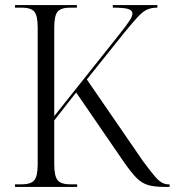

<svg xmlns="http://www.w3.org/2000/svg" viewBox="-20 -734 728 754"><path d="M39 0V-10H64Q101 -10 114.5 -26Q128 -42 128 -89V-626Q128 -673 114.5 -688.5Q101 -704 65 -704H39V-714H282V-704H256Q219 -704 206 -688Q193 -672 193 -625V-278L447 -597Q477 -635 488.5 -652.5Q500 -670 500 -681Q500 -694 482.5 -699Q465 -704 423 -704V-714H598V-704Q575 -704 558 -696.5Q541 -689 521.5 -668Q502 -647 470 -608L321 -422L541 -102Q569 -64 586 -44Q603 -24 615.5 -17Q628 -10 643 -10H646V0H626Q586 0 561 -7.5Q536 -15 515.5 -36Q495 -57 467 -97L279 -371L193 -261V-91Q193 -42 206.5 -26Q220 -10 257 -10H283V0Z"/></svg>

Font: Noto Serif Display SemiCondensed Light
Style: Regular
Weight: 300
Width: 4
Designer: Monotype Design Team
Foundry: Monotype Imaging Inc.
Version: Version 2.009